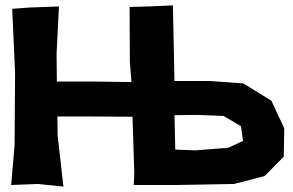

<svg xmlns="http://www.w3.org/2000/svg" viewBox="-20 -690 1090 714"><path d="M631.8 -133.8 628.9 -261.7 711.9 -262.7 811.5 -258.8 876 -220.7 883.8 -166 829.1 -140.6 707 -130.9ZM461.9 -664.1 462.9 -460 468.8 -384.8 337.9 -386.7H191.4L190.4 -490.2L199.2 -666L90.8 -662.1L25.4 -657.2L36.1 -418L34.2 -149.4L21.5 -2L121.1 -5.9L215.8 3.9L194.3 -186.5L193.4 -256.8H324.2L472.7 -255.9L479.5 -44.9L477.5 -2H635.7L850.6 -5.9L963.9 -35.2L1035.2 -107.4L1037.1 -212.9L989.3 -315.4L884.8 -379.9L761.7 -388.7H628.9L623 -669.9L531.2 -666Z"/></svg>

Font: MaokenAssortedSans-TC
Style: Regular
Weight: 500
Version: Version 0.83